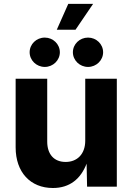

<svg xmlns="http://www.w3.org/2000/svg" viewBox="-20 -944 670 971"><path d="M247.6 6.8C333 6.8 388.2 -39.6 418 -116.2L420.4 0H570.8V-545.9H411.1V-232.4C411.1 -165 370.6 -125 312 -125C253.4 -125 218.8 -163.6 218.8 -228V-545.9H59.1V-198.7C59.1 -72.8 133.8 6.8 247.6 6.8ZM425.3 -605.5C467.3 -605.5 501.5 -639.2 501.5 -679.7C501.5 -720.7 467.3 -753.9 425.3 -753.9C382.8 -753.9 348.6 -720.7 348.6 -679.7C348.6 -639.2 382.8 -605.5 425.3 -605.5ZM206.5 -605.5C248.5 -605.5 282.7 -639.2 282.7 -679.7C282.7 -720.7 248.5 -753.9 206.5 -753.9C164.1 -753.9 129.9 -720.7 129.9 -679.7C129.9 -639.2 164.1 -605.5 206.5 -605.5ZM267.1 -793.5H361.8L450.7 -924.3H325.2Z"/></svg>

Font: Raveo
Style: Bold
Weight: 700
Designer: Jakub Foglar, Rasmus Andersson (Inter)
Foundry: Jakubfoglar.com
Version: Version 1.100;Glyphs 3.2.3 (3260)